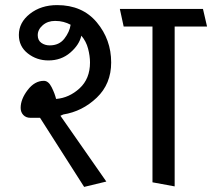

<svg xmlns="http://www.w3.org/2000/svg" viewBox="-20 -715 832 753"><path d="M578 0V-611H465L450 -680H776L792 -611H665V16ZM128 -577Q128 -557 142 -547Q156 -537 175 -537Q212 -537 232.5 -563.5Q253 -590 257 -618Q244 -625 229 -629Q214 -633 196 -633Q167 -633 147.5 -616Q128 -599 128 -577ZM137 -253H99Q82 -253 71.5 -264Q61 -275 61 -292Q61 -326 88.5 -362Q116 -398 152 -398Q170 -398 182.5 -373Q195 -348 200 -327Q251 -331 292 -368.5Q333 -406 333 -470Q333 -495 325.5 -524Q318 -553 299 -575Q291 -539 255.5 -508.5Q220 -478 170 -478Q124 -478 89 -505.5Q54 -533 54 -578Q54 -627 97.5 -661Q141 -695 204 -695Q303 -695 359.5 -627.5Q416 -560 416 -470Q416 -386 359.5 -332Q303 -278 228 -266Q226 -265 222.5 -263.5Q219 -262 217 -261L397 -3L310 18Z"/></svg>

Font: Palanquin
Style: Regular
Weight: 400
Designer: Pria Ravichandran
Version: Version 1.0.4